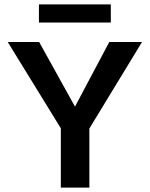

<svg xmlns="http://www.w3.org/2000/svg" viewBox="-20 -848 677 868"><path d="M481 -746H156V-828H481ZM384 -267V0H255V-268L15 -658H157L319 -366L474 -658H622Z"/></svg>

Font: Ysabeau SC
Style: Bold
Weight: 700
Designer: Christian Thalmann (Catharsis Fonts)
Version: Version 0.003